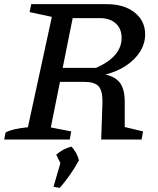

<svg xmlns="http://www.w3.org/2000/svg" viewBox="-36 -670 761 922"><path d="M-16 0 -9 -34Q8 -43 33.5 -49Q59 -55 98 -59L213 -589L106 -612L114 -650H477Q560 -650 610.5 -610Q661 -570 661 -505Q661 -461 636.5 -422Q612 -383 569 -354.5Q526 -326 470 -312Q521 -301 542.5 -268.5Q564 -236 563 -176V-60L651 -39L644 0H450L456 -179Q457 -234 437.5 -255.5Q418 -277 367 -277H252L208 -58L306 -39L299 0ZM443 -583H313L265 -344H425Q548 -398 548 -488Q548 -532 520 -557.5Q492 -583 443 -583ZM221 227 254 113 234 73Q265 45 307 34Q334 62 343 100Q303 173 251 232Z"/></svg>

Font: Piazzolla Medium
Style: Italic
Weight: 500
Italic angle: -11.3°
Designer: Juan Pablo del Peral
Foundry: Huerta Tipografica
Version: Version 1.330